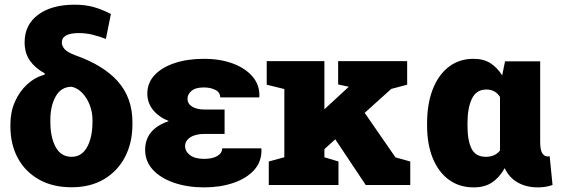

<svg xmlns="http://www.w3.org/2000/svg" viewBox="-20 -789 2391 819"><path d="M285.6 9.8Q204.6 9.8 146 -23.4Q87.4 -56.6 55.9 -115Q24.4 -173.3 24.4 -249.5V-258.8Q24.4 -311 43.5 -354.7Q62.5 -398.4 95.5 -428.7Q128.4 -459 169.4 -470.2L171.4 -475.6Q129.9 -498.5 107.4 -530.5Q85 -562.5 85 -608.4Q85 -683.6 142.8 -726.3Q200.7 -769 298.3 -769Q340.8 -769 375.5 -760Q410.2 -751 453.1 -729.5L431.6 -623Q406.2 -632.8 377 -640.4Q347.7 -647.9 316.4 -647.9Q243.7 -647.9 243.7 -606.9Q243.7 -594.2 254.6 -580.6Q265.6 -566.9 299.8 -553.7Q421.4 -511.2 483.2 -441.2Q544.9 -371.1 544.9 -268.1V-258.8Q544.9 -180.2 513.4 -119.6Q481.9 -59.1 423.8 -24.7Q365.7 9.8 285.6 9.8ZM285.6 -120.1Q329.1 -120.1 351.8 -162.1Q374.5 -204.1 374.5 -268.6V-277.8Q374.5 -309.6 363.3 -339.6Q352.1 -369.6 332 -391.4Q312 -413.1 285.6 -418.9Q241.2 -418.9 218 -378.4Q194.8 -337.9 194.8 -277.8V-268.6Q194.8 -204.1 217.3 -162.1Q239.7 -120.1 285.6 -120.1Z M851.1 10.3Q779.8 10.3 722.7 -9.3Q665.5 -28.8 632.3 -64.7Q599.1 -100.6 599.1 -149.9Q599.1 -238.3 700.2 -272.5Q656.7 -290 632.6 -320.3Q608.4 -350.6 608.4 -389.6Q608.4 -435.5 639.6 -468.8Q670.9 -502 725.3 -520Q779.8 -538.1 849.6 -538.1Q919.9 -538.1 973.9 -517.8Q1027.8 -497.6 1058.1 -461.4Q1088.4 -425.3 1086.4 -376.5L1085.4 -373.5H919.4Q919.4 -395 898.7 -405.5Q877.9 -416 849.6 -416Q814 -416 796.9 -401.4Q779.8 -386.7 779.8 -368.2Q779.8 -346.2 799.8 -334Q819.8 -321.8 853.5 -321.8H938V-217.8H853.5Q814 -217.8 791.7 -203.1Q769.5 -188.5 769.5 -165.5Q769.5 -143.6 790.3 -127.4Q811 -111.3 851.1 -111.3Q885.7 -111.3 906.7 -123.5Q927.7 -135.7 927.7 -156.2H1094.2L1095.2 -153.3Q1097.2 -100.6 1064.5 -64.2Q1031.7 -27.8 975.6 -8.8Q919.4 10.3 851.1 10.3Z M1126.5 0V-100.1L1192.9 -118.2V-409.2L1117.7 -427.7V-528.3H1363.8V-322.8L1466.8 -418L1468.3 -418.9L1422.4 -428.7V-528.3H1716.8V-427.7L1648.9 -409.7L1535.6 -307.6L1667 -117.7L1730 -100.1V0H1540L1410.2 -194.8L1363.8 -152.8V-118.2L1423.8 -100.1V0Z M2000.5 10.3Q1939 10.3 1894.5 -22.5Q1850.1 -55.2 1825.9 -114.5Q1801.8 -173.8 1801.8 -252.9V-263.2Q1801.8 -345.7 1825.7 -407.5Q1849.6 -469.2 1894 -503.7Q1938.5 -538.1 1999.5 -538.1Q2043 -538.1 2072 -519.5Q2101.1 -501 2122.1 -467.3L2134.3 -527.3H2284.2V-183.1Q2284.2 -149.4 2293 -135.5Q2301.8 -121.6 2316.9 -121.6Q2321.8 -121.6 2324.7 -122.6L2336.9 0Q2319.8 5.9 2304.7 8.1Q2289.6 10.3 2274.9 10.3Q2225.1 10.3 2188.5 -10.5Q2151.9 -31.2 2132.8 -71.8Q2110.8 -32.2 2079.3 -11Q2047.9 10.3 2000.5 10.3ZM2052.7 -120.1Q2091.8 -120.1 2112.8 -147V-375.5Q2092.8 -407.2 2054.7 -407.2Q2011.7 -407.2 1992.9 -367.7Q1974.1 -328.1 1974.1 -263.2V-252.9Q1974.1 -189.5 1991.5 -154.8Q2008.8 -120.1 2052.7 -120.1Z"/></svg>

Font: Roboto Slab Black
Style: Regular
Weight: 900
Designer: Google
Version: Version 2.000; ttfautohint (v1.8.1.43-b0c9)